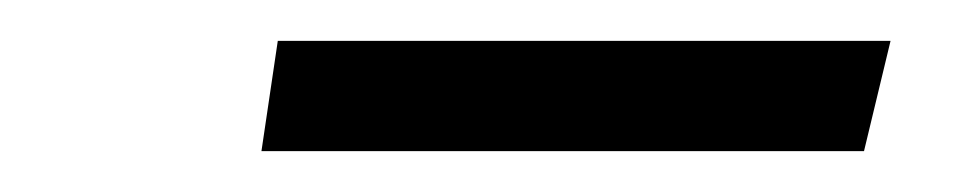

<svg xmlns="http://www.w3.org/2000/svg" viewBox="-20 -643 478 94"><path d="M116 -623H416L403 -569H108Z"/></svg>

Font: Andada Pro
Style: Italic
Weight: 400
Italic angle: -7°
Designer: Carolina Giovagnoli
Foundry: Huerta Tipografica
Version: Version 3.005; ttfautohint (v1.8.4)